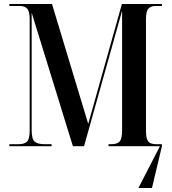

<svg xmlns="http://www.w3.org/2000/svg" viewBox="-20 -734 863 964"><path d="M27 0V-10H74Q103 -10 116 -23.5Q129 -37 129 -78V-637Q129 -677 116.5 -690.5Q104 -704 80 -704H27V-714H241L423 -112L592 -714H793V-704H760Q737 -704 725 -690.5Q713 -677 713 -637V-77Q713 -37 724.5 -23.5Q736 -10 764 -10H793V0L743 210H675L783 0H525V-10H538Q569 -10 581 -24Q593 -38 593 -80V-680L402 0H346L139 -670V-81Q139 -35 154.5 -22.5Q170 -10 204 -10H239V0Z"/></svg>

Font: Noto Serif Display Condensed SemiBold
Style: Regular
Weight: 600
Width: 3
Designer: Monotype Design Team
Foundry: Monotype Imaging Inc.
Version: Version 2.009